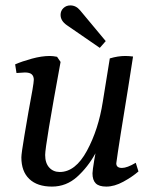

<svg xmlns="http://www.w3.org/2000/svg" viewBox="-20 -683 571 710"><path d="M147 -110Q147 -80 162 -63.5Q177 -47 201 -47Q259 -47 301.5 -125.5Q344 -204 360 -306L386 -467Q416 -476 443 -476Q456 -476 472 -474L454 -359Q439 -268 426.5 -189Q414 -110 410 -79Q410 -62 431 -62Q450 -62 482 -81L492 -49Q469 -29 436 -11Q403 7 373 7Q346 7 334 -5Q322 -17 322 -42Q322 -52 329 -94L333 -116Q305 -65 265 -29Q225 7 172 7Q118 7 88.5 -21Q59 -49 59 -101Q59 -115 70.5 -183Q82 -251 85 -268Q105 -373 105 -388Q105 -401 97.5 -408Q90 -415 72 -415Q65 -415 41 -413L36 -445Q61 -456 97.5 -466Q134 -476 164 -476Q176 -476 191 -473L204 -454Q147 -144 147 -110ZM204 -628Q204 -643 214.5 -653Q225 -663 240 -663Q261 -663 276 -645L371 -531L349 -506L227 -590Q204 -606 204 -628Z"/></svg>

Font: Caladea
Style: Italic
Weight: 400
Italic angle: -9°
Designer: Carolina Giovagnoli and Andres Torresi
Foundry: Carolina Giovagnoli & Andres Torresi
Version: Version 1.001